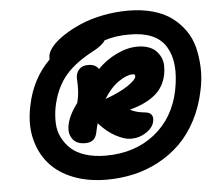

<svg xmlns="http://www.w3.org/2000/svg" viewBox="-54 -921 993 890"><g transform="rotate(-5 443.0 -476.0)"><path d="M408.2 -89.8Q321.3 -89.8 252.4 -116.7Q183.6 -143.6 141.4 -192.4Q99.1 -241.2 82.8 -309.8Q66.4 -378.4 84 -461.9Q108.9 -586.4 191.9 -668Q190.9 -674.8 192.9 -689Q196.8 -707.5 216.3 -730.2Q235.8 -752.9 271 -776.1Q306.2 -799.3 350.6 -818.6Q395 -837.9 453.6 -849.9Q512.2 -861.8 573.2 -861.8Q636.2 -861.8 687.7 -847.4Q739.3 -833 775.1 -806.6Q811 -780.3 836.7 -743.7Q862.3 -707 873.3 -662.8Q884.3 -618.7 886 -568.1Q887.7 -517.6 876 -463.9Q860.4 -387.7 827.4 -325.4Q794.4 -263.2 749.8 -219.7Q705.1 -176.3 649.4 -146.7Q593.8 -117.2 533.4 -103.5Q473.1 -89.8 408.2 -89.8ZM199.2 -440.9Q192.9 -403.3 194.6 -368.4Q196.3 -333.5 211.9 -303Q227.5 -272.5 252.7 -249.8Q277.8 -227.1 319.1 -214.1Q360.4 -201.2 413.1 -201.2Q547.9 -201.2 640.4 -274.4Q732.9 -347.7 758.8 -474.1Q784.7 -604 739.5 -677.7Q694.3 -751.5 569.8 -751Q502 -751 453.1 -733.9Q439.9 -710.9 393.1 -687Q302.7 -638.7 259 -582Q215.3 -525.4 199.2 -440.9ZM321.8 -267.1Q283.7 -267.1 264.9 -291.3Q246.1 -315.4 252 -353Q258.8 -398.9 301.8 -456.1Q309.6 -486.8 310.8 -514.2Q312 -541.5 310.1 -567.9Q309.1 -592.3 323.7 -609.6Q338.4 -627 366.2 -627Q401.4 -627 416 -604Q454.6 -643.6 504.9 -667.7Q555.2 -691.9 603 -691.9Q631.3 -691.9 653.3 -683.8Q675.3 -675.8 688.5 -662.4Q701.7 -648.9 709.7 -631.1Q717.8 -613.3 718 -593.5Q718.3 -573.7 714.8 -553.2Q702.6 -493.2 658.4 -457.8Q614.3 -422.4 542 -403.8Q567.4 -389.2 610.8 -384.8Q631.3 -383.3 640.4 -371.6Q649.4 -359.9 645 -340.8Q639.6 -312 607.4 -290.5Q575.2 -269 535.2 -269Q505.9 -269 464.8 -291Q423.8 -313 388.2 -354Q381.8 -332.5 379.9 -321.8Q375 -291 361.3 -279.1Q347.7 -267.1 321.8 -267.1ZM569.8 -565.9Q541.5 -565.9 503.4 -539.8Q465.3 -513.7 434.1 -462.9Q501.5 -487.3 539.6 -512.9Q577.6 -538.6 580.1 -553.2Q583 -565.9 569.8 -565.9Z"/></g></svg>

Font: Shantell Sans Bouncy
Style: Bold Italic
Weight: 700
Italic angle: -11.31°
Designer: Stephen Nixon, Anya Danilova, Shantell Martin
Foundry: Arrow Type
Version: Version 1.006;[9816181b4]